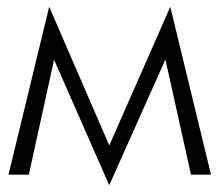

<svg xmlns="http://www.w3.org/2000/svg" viewBox="-20 -515 647 566"><path d="M543 0H602L482 -495L454 -401ZM284 -45 302 31 487 -383 482 -495ZM302 31 320 -45 125 -495 120 -383ZM5 0H65L153 -401L125 -495Z"/></svg>

Font: NM-font
Style: Light
Weight: 500
Designer: ""
Foundry: ""
Version: ""